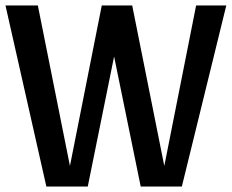

<svg xmlns="http://www.w3.org/2000/svg" viewBox="-25 -680 845 700"><path d="M638 0H488L391 -474L295 0H144L-5 -660H113L230 -75L346 -660H457L574 -75L690 -660H800Z"/></svg>

Font: Sansita
Style: Regular
Weight: 400
Designer: Pablo Cosgaya
Foundry: Omnibus-Type
Version: Version 1.006;hotconv 1.0.109;makeotfexe 2.5.65596